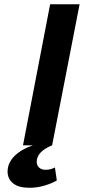

<svg xmlns="http://www.w3.org/2000/svg" viewBox="-20 -682 429 901"><path d="M215.3 -662.1H353.5L224.6 0Q152.3 29.3 152.3 77.6Q152.3 93.8 163.3 104.2Q174.3 114.7 193.8 114.7Q204.1 114.7 213.9 112.8Q223.6 110.8 237.8 104L246.6 164.6Q228 176.8 191.9 188Q155.8 199.2 118.2 199.2Q66.9 199.2 41.3 178.2Q15.6 157.2 15.6 122.6Q15.6 102.1 24.2 83.7Q32.7 65.4 48.3 49.8Q64 34.2 85.9 21.5Q107.9 8.8 134.3 0H87.9Z"/></svg>

Font: PT Astra Sans
Style: Bold Italic
Weight: 700
Italic angle: -16°
Designer: A.Korolkova, I. Chaeva
Foundry: ParaType Ltd
Version: Version 1.002W